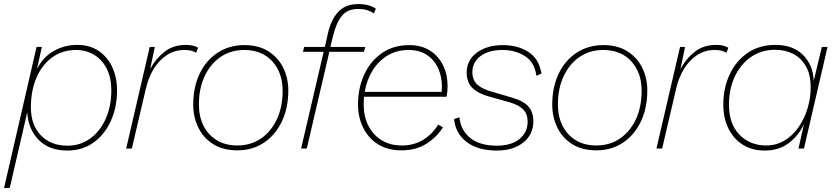

<svg xmlns="http://www.w3.org/2000/svg" viewBox="-53 -731 4104 945"><path d="M-33 194 127 -500H153L129 -391Q157 -448 210 -479Q263 -510 327 -510Q389 -510 432.5 -480.5Q476 -451 499.5 -400.5Q523 -350 523 -286Q523 -205 493.5 -138Q464 -71 409 -30.5Q354 10 278 10Q189 10 137.5 -42.5Q86 -95 81 -178L-5 194ZM279 -14Q343 -14 392 -50Q441 -86 468 -148Q495 -210 495 -287Q495 -348 472.5 -392.5Q450 -437 410.5 -461Q371 -485 322 -485Q253 -485 203 -448Q153 -411 126 -347.5Q99 -284 99 -203Q99 -116 148 -65Q197 -14 279 -14Z M568 0 684 -500H709L686 -391Q714 -443 757 -476.5Q800 -510 862 -510Q900 -510 922 -496L912 -471Q892 -485 855 -485Q806 -485 767.5 -459.5Q729 -434 703 -391Q677 -348 665 -295L596 0Z M1115 9Q1045 9 996.5 -21.5Q948 -52 923 -103.5Q898 -155 898 -216Q898 -302 929.5 -368Q961 -434 1018 -471.5Q1075 -509 1150 -509Q1220 -509 1268 -478.5Q1316 -448 1341 -397.5Q1366 -347 1366 -285Q1366 -200 1334.5 -133.5Q1303 -67 1246.5 -29Q1190 9 1115 9ZM1115 -15Q1181 -15 1231 -49Q1281 -83 1309.5 -143.5Q1338 -204 1338 -284Q1338 -374 1287 -429.5Q1236 -485 1149 -485Q1083 -485 1033 -451Q983 -417 954.5 -356.5Q926 -296 926 -217Q926 -157 949 -111.5Q972 -66 1014.5 -40.5Q1057 -15 1115 -15Z M1429 0 1540 -476H1438L1444 -500H1546L1561 -567Q1577 -636 1612.5 -673.5Q1648 -711 1711 -711Q1765 -711 1797 -688L1787 -665Q1756 -687 1711 -687Q1657 -687 1629.5 -653Q1602 -619 1586 -553L1573 -500H1745L1738 -476H1568L1457 0Z M1923 9Q1854 9 1806.5 -21.5Q1759 -52 1734 -103.5Q1709 -155 1709 -217Q1709 -295 1738.5 -361.5Q1768 -428 1825 -468.5Q1882 -509 1962 -509Q2020 -509 2062.5 -482.5Q2105 -456 2127.5 -410Q2150 -364 2150 -307Q2150 -282 2145 -255H1739Q1737 -236 1737 -216Q1737 -158 1760 -112.5Q1783 -67 1825 -41Q1867 -15 1925 -15Q1986 -15 2031.5 -44Q2077 -73 2104 -118L2127 -104Q2096 -55 2045 -23Q1994 9 1923 9ZM1959 -485Q1899 -485 1854 -457.5Q1809 -430 1780.5 -383.5Q1752 -337 1742 -279H2121Q2122 -294 2122 -305Q2122 -355 2103 -396Q2084 -437 2047.5 -461Q2011 -485 1959 -485Z M2392 10Q2299 10 2244 -32Q2189 -74 2182 -145L2208 -154Q2215 -89 2262 -51.5Q2309 -14 2392 -14Q2464 -14 2504 -47Q2544 -80 2544 -132Q2544 -169 2523.5 -191Q2503 -213 2457 -227L2357 -255Q2301 -270 2272.5 -298Q2244 -326 2244 -373Q2244 -435 2294 -472Q2344 -509 2422 -509Q2495 -509 2547.5 -475.5Q2600 -442 2612 -369L2587 -358Q2578 -425 2530.5 -455Q2483 -485 2420 -485Q2352 -485 2312 -455Q2272 -425 2272 -376Q2272 -337 2296 -315Q2320 -293 2364 -281L2469 -250Q2524 -234 2548 -206.5Q2572 -179 2572 -134Q2572 -69 2522.5 -29.5Q2473 10 2392 10Z M2882 9Q2812 9 2763.5 -21.5Q2715 -52 2690 -103.5Q2665 -155 2665 -216Q2665 -302 2696.5 -368Q2728 -434 2785 -471.5Q2842 -509 2917 -509Q2987 -509 3035 -478.5Q3083 -448 3108 -397.5Q3133 -347 3133 -285Q3133 -200 3101.5 -133.5Q3070 -67 3013.5 -29Q2957 9 2882 9ZM2882 -15Q2948 -15 2998 -49Q3048 -83 3076.5 -143.5Q3105 -204 3105 -284Q3105 -374 3054 -429.5Q3003 -485 2916 -485Q2850 -485 2800 -451Q2750 -417 2721.5 -356.5Q2693 -296 2693 -217Q2693 -157 2716 -111.5Q2739 -66 2781.5 -40.5Q2824 -15 2882 -15Z M3178 0 3294 -500H3319L3296 -391Q3324 -443 3367 -476.5Q3410 -510 3472 -510Q3510 -510 3532 -496L3522 -471Q3502 -485 3465 -485Q3416 -485 3377.5 -459.5Q3339 -434 3313 -391Q3287 -348 3275 -295L3206 0Z M3711 10Q3648 10 3602.5 -19Q3557 -48 3532 -99Q3507 -150 3507 -216Q3507 -298 3538.5 -365Q3570 -432 3627.5 -471Q3685 -510 3763 -510Q3850 -510 3899.5 -460.5Q3949 -411 3952 -333L3992 -500H4020L3904 0H3877L3904 -120Q3878 -64 3829.5 -27Q3781 10 3711 10ZM3718 -15Q3767 -15 3807.5 -39Q3848 -63 3877 -104.5Q3906 -146 3921.5 -197Q3937 -248 3937 -300Q3937 -365 3913 -406Q3889 -447 3849.5 -466.5Q3810 -486 3763 -486Q3695 -486 3644 -451Q3593 -416 3564 -355Q3535 -294 3535 -215Q3535 -120 3587 -67.5Q3639 -15 3718 -15Z"/></svg>

Font: Prodigy Sans ExtraLight
Style: Italic
Weight: 200
Italic angle: -13°
Designer: Wei Huang
Foundry: Wei Huang
Version: Version 1.003; ttfautohint (v1.8.3)